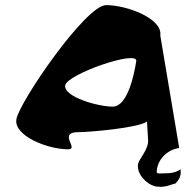

<svg xmlns="http://www.w3.org/2000/svg" viewBox="-20 -584 763 751"><path d="M44 -117C34 -53 165 0 247 0C291 0 204 -67 286 -67C330 -67 525 -84 555 -109L559 -41C564 0 524 35 520 58C514 100 557 137 584 144C624 154 656 134 666 134C684 115 689 102 686 78C667 93 641 94 619 94C609 94 594 97 593 89C594 41 634 1 681 -5L607 -445C617 -511 477 -564 395 -564C315 -564 54 -183 44 -117ZM235 -250C242 -294 520 -390 513 -345C506 -301 481 -167 421 -167C361 -167 228 -206 235 -250Z"/></svg>

Font: Ampere
Style: SCExtIta
Weight: 400
Version: Version 1